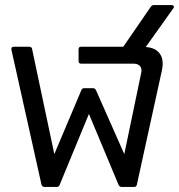

<svg xmlns="http://www.w3.org/2000/svg" viewBox="-20 -740 708 760"><path d="M659 -720Q665 -720 667.5 -715.5Q670 -711 666 -707L557 -554Q589 -552 606.5 -534.5Q624 -517 624 -488Q624 -476 621 -462L522 -10Q520 0 511 0H461Q453 0 449 -9L332 -289L216 -8Q213 0 204 0H155Q151 0 148 -3Q145 -6 144 -10L25 -544V-547Q25 -555 35 -555H95Q106 -555 107 -546L195 -130L302 -383Q305 -391 313 -391H348Q356 -391 360 -383L472 -130L539 -452Q540 -455 540 -461Q540 -474 531.5 -481Q523 -488 508 -488H301Q291 -488 291 -499V-545Q291 -555 301 -555H468L576 -712Q581 -720 589 -720Z"/></svg>

Font: LINE Seed Sans TH App
Style: Regular
Weight: 400
Designer: Dalton Maag Ltd | Thai characters by Cadson Demak Co.,Ltd.
Foundry: Dalton Maag Ltd
Version: Version 1.003